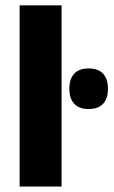

<svg xmlns="http://www.w3.org/2000/svg" viewBox="-20 -680 414 700"><path d="M51.5 0V-660.5H204.5V0ZM303 -282.5Q268 -282.5 250.5 -301.8Q233 -321 233 -354V-358.5Q233 -392 250.5 -411.2Q268 -430.5 303 -430.5Q338.5 -430.5 356 -411.2Q373.5 -392 373.5 -358.5V-354Q373.5 -321 356 -301.8Q338.5 -282.5 303 -282.5Z"/></svg>

Font: Anek Latin
Style: Bold
Weight: 700
Designer: Yesha Goshar
Foundry: Ek Type
Version: Version 1.003